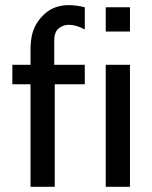

<svg xmlns="http://www.w3.org/2000/svg" viewBox="-20 -723 590 743"><path d="M27.8 -397V-472.2H98.1V-525.9Q98.1 -568.8 106 -596.2Q119.1 -640.1 155.5 -671.6Q191.9 -703.1 246.1 -703.1Q275.9 -703.1 308.1 -694.8V-608.9Q275.9 -627 245.1 -627Q225.1 -627 207.5 -613.5Q189.9 -600.1 189.9 -564.9V-472.2H308.1V-397H191.9V0H98.1V-397ZM389.2 0V-472.2H482.9V0ZM389.2 -601.1V-694.8H482.9V-601.1Z"/></svg>

Font: CMU Bright
Style: SemiBold
Weight: 600
Version: Version 0.7.0